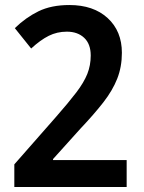

<svg xmlns="http://www.w3.org/2000/svg" viewBox="-20 -744 572 764"><path d="M484 0H37V-90L203 -279Q253 -336 283.5 -376Q314 -416 327.5 -450Q341 -484 341 -523Q341 -569 315 -593.5Q289 -618 246 -618Q207 -618 174 -601.5Q141 -585 104 -551L39 -632Q82 -674 133 -699Q184 -724 256 -724Q352 -724 408.5 -672Q465 -620 465 -534Q465 -478 446.5 -431Q428 -384 391 -336.5Q354 -289 300 -232L191 -111V-107H484Z"/></svg>

Font: Noto Sans Georgian SemiCondensed SemiBold
Style: Regular
Weight: 600
Width: 4
Designer: Monotype Design Team, Akaki Razmadze
Foundry: Google LLC
Version: Version 2.005; ttfautohint (v1.8.4.7-5d5b)